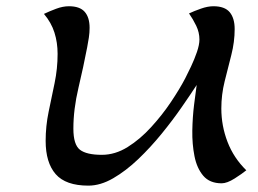

<svg xmlns="http://www.w3.org/2000/svg" viewBox="-20 -578 821 612"><path d="M261.7 13.7Q189.5 13.7 157.5 -22.9Q125.5 -59.6 125.5 -128.9Q125.5 -175.8 135 -221.7Q144.5 -267.6 154.1 -313.5Q163.6 -359.4 163.6 -406.2Q163.6 -442.4 153.6 -474.1Q143.6 -505.9 120.1 -533.7Q137.2 -542 158.7 -550Q180.2 -558.1 199.7 -558.1Q234.4 -558.1 250 -540.3Q265.6 -522.5 265.6 -489.3Q265.6 -473.6 263.2 -458Q260.7 -442.4 257.8 -426.8Q246.1 -365.7 230 -297.6Q213.9 -229.5 213.9 -168Q213.9 -116.7 234.9 -100.6Q255.9 -84.5 304.7 -84.5Q347.2 -84.5 387 -109.4Q426.8 -134.3 461.9 -172.9Q497.1 -211.4 524.9 -252.9Q552.7 -294.4 570.3 -328.1Q578.1 -343.3 588.9 -366Q599.6 -388.7 607.7 -412.1Q615.7 -435.5 615.7 -452.1Q615.7 -474.6 605.5 -495.8Q595.2 -517.1 582.5 -535.2Q599.1 -543 620.6 -550.5Q642.1 -558.1 660.2 -558.1Q696.3 -558.1 712.2 -539.1Q728 -520 728 -485.4Q728 -444.3 717.3 -402.6Q706.5 -360.8 696 -318.4Q685.5 -275.9 685.5 -232.4Q685.5 -176.8 705.3 -125.5Q725.1 -74.2 765.1 -35.2Q752 -24.4 727.8 -9Q703.6 6.3 686.5 6.3Q648.4 6.3 627.9 -17.8Q607.4 -42 599.9 -80.3Q592.3 -118.7 593 -161.9Q593.8 -205.1 598.6 -243.9Q603.5 -282.7 606.9 -307.1Q587.9 -277.8 559.3 -236.6Q530.8 -195.3 495.4 -151.9Q460 -108.4 420.7 -70.8Q381.3 -33.2 340.8 -9.8Q300.3 13.7 261.7 13.7Z"/></svg>

Font: Lumanosimo
Style: Regular
Weight: 400
Designer: The DocRepair Project, Eduardo Rodriguez Tunni
Foundry: Google
Version: Version 1.010